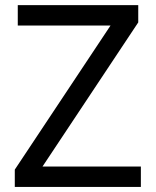

<svg xmlns="http://www.w3.org/2000/svg" viewBox="-20 -734 612 754"><path d="M533.2 0H38.1V-67.9L414.1 -633.8H49.8V-713.9H522.9V-646L147 -80.1H533.2Z"/></svg>

Font: Noto Sans Southeast Asian
Style: Regular
Weight: 400
Designer: Monotype Design Team
Foundry: Monotype Imaging Inc.
Version: Version 1.06 uh; ttfautohint (v1.4.1)